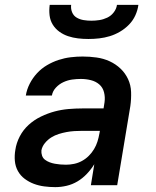

<svg xmlns="http://www.w3.org/2000/svg" viewBox="-20 -760 640 788"><path d="M207 8Q184 8 161.5 5Q139 2 119 -5.5Q99 -13 81.5 -26Q64 -39 53.5 -58Q43 -77 41 -99.5Q39 -122 43 -145Q47 -173 61 -200Q75 -227 97.5 -247.5Q120 -268 148 -281.5Q176 -295 204 -302.5Q232 -310 261 -312.5Q290 -315 318 -315H405L409 -340Q412 -361 407 -381Q402 -401 387.5 -413.5Q373 -426 353 -431Q333 -436 312 -436Q294 -436 276 -433.5Q258 -431 240.5 -423Q223 -415 209.5 -400.5Q196 -386 193 -368H86Q90 -393 102 -416.5Q114 -440 132 -459.5Q150 -479 173 -492.5Q196 -506 220.5 -514Q245 -522 270 -525Q295 -528 319 -528Q348 -528 376.5 -524Q405 -520 430 -508.5Q455 -497 474.5 -478.5Q494 -460 505.5 -435.5Q517 -411 518 -382.5Q519 -354 515 -325L461 0H353L367 -86Q354 -65 336.5 -46.5Q319 -28 298 -15.5Q277 -3 253.5 2.5Q230 8 207 8ZM251 -84Q267 -84 284 -87.5Q301 -91 316.5 -99.5Q332 -108 344.5 -120.5Q357 -133 366 -148Q375 -163 380 -179Q385 -195 388 -212L390 -223H318Q302 -223 285.5 -222Q269 -221 253 -218Q237 -215 221 -210Q205 -205 190.5 -196Q176 -187 164.5 -173Q153 -159 150 -143Q149 -132 152.5 -121.5Q156 -111 164.5 -104.5Q173 -98 183.5 -94Q194 -90 205 -88Q216 -86 227.5 -85Q239 -84 251 -84ZM343 -600Q321 -600 300 -602.5Q279 -605 259.5 -611.5Q240 -618 223.5 -630Q207 -642 196.5 -659Q186 -676 183.5 -697Q181 -718 184 -740H272Q270 -724 276 -709.5Q282 -695 295 -687.5Q308 -680 323.5 -677.5Q339 -675 355 -675Q371 -675 387.5 -677.5Q404 -680 420 -687.5Q436 -695 447 -709.5Q458 -724 460 -740H548Q545 -718 535.5 -697Q526 -676 509.5 -659Q493 -642 472.5 -630Q452 -618 430.5 -611.5Q409 -605 387 -602.5Q365 -600 343 -600Z"/></svg>

Font: Iosevka Aile Semibold
Style: Italic
Weight: 600
Italic angle: -9°
Designer: Belleve Invis
Foundry: Belleve Invis
Version: Version 31.1.0; ttfautohint (v1.8.4)